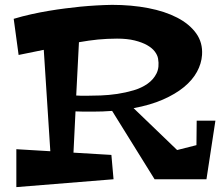

<svg xmlns="http://www.w3.org/2000/svg" viewBox="-20 -747 916 786"><path d="M861.8 -252.9 825.2 -13.2H612.8L439 -293Q401.4 -290 357.9 -290Q341.3 -290 324.2 -290Q307.1 -290 289.1 -291L280.8 -122.1L436 -112.8L444.8 -13.2L46.9 19V-136.2L186 -127.9L159.2 -543L56.2 -522L36.1 -669.9Q71.8 -680.7 108.2 -688.7Q144.5 -696.8 179.7 -702.6Q214.8 -708.5 247.6 -712.6Q280.3 -716.8 309.1 -719.7Q376.5 -726.1 439 -727.1Q518.1 -727.1 586.7 -713.9Q655.3 -700.7 705.3 -674.8Q755.4 -648.9 783 -610.6Q810.5 -572.3 807.1 -522Q804.7 -486.8 786.4 -453.1Q768.1 -419.4 733.2 -390.6Q698.2 -361.8 647 -339.4Q595.7 -316.9 526.9 -304.2L705.1 -132.8L784.2 -152.8L785.2 -252.9ZM334 -355Q358.9 -355 392.1 -356.2Q425.3 -357.4 460 -362.5Q494.6 -367.7 527.3 -377.4Q560.1 -387.2 584.2 -404.3Q608.4 -421.4 620.8 -446.5Q633.3 -471.7 627 -507.8Q624.5 -521.5 613.8 -535.9Q603 -550.3 582.5 -562Q562 -573.7 531.5 -581.3Q501 -588.9 459 -588.9Q438.5 -588.9 419.2 -587.9Q399.9 -586.9 381.1 -585.2Q362.3 -583.5 343.3 -580.6Q324.2 -577.6 303.2 -574.2L292 -356Q302.7 -355 313 -355Q323.2 -355 334 -355Z"/></svg>

Font: Peralta
Style: Regular
Weight: 400
Designer: Astigmatic (AOETI)
Foundry: Astigmatic (AOETI)
Version: Version 1.000